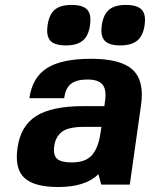

<svg xmlns="http://www.w3.org/2000/svg" viewBox="-20 -748 608 778"><path d="M378.9 -42Q325.7 9.8 216.8 9.8Q117.7 9.8 78.4 -27.6Q39.1 -64.9 50.8 -147.9Q63 -237.3 126.2 -277.6Q189.5 -317.9 316.9 -317.9H402.8L405.8 -339.8Q412.1 -385.3 395.3 -405.5Q378.4 -425.8 334 -425.8Q289.6 -425.8 267.3 -408Q245.1 -390.1 240.2 -350.1H99.1Q110.8 -434.1 170.2 -471.9Q229.5 -509.8 349.6 -509.8Q469.2 -509.8 517.3 -465.6Q565.4 -421.4 551.8 -324.2L505.9 0H390.1ZM391.1 -233.9H325.7Q305.2 -233.9 290.8 -232.7Q276.4 -231.4 259.5 -227.1Q242.7 -222.7 231.4 -214.4Q220.2 -206.1 211.4 -191.4Q202.6 -176.8 199.7 -155.8Q194.8 -119.6 211.2 -104.7Q227.5 -89.8 270.5 -89.8Q327.6 -89.8 353.3 -120.1Q378.9 -150.4 387.2 -209ZM270.5 -728Q315.9 -728 333.5 -708.7Q351.1 -689.5 344.7 -646Q338.9 -603 315.4 -583.5Q292 -564 247.1 -564Q201.2 -564 183.8 -583.3Q166.5 -602.5 172.9 -646Q179.2 -689.5 201.9 -708.7Q224.6 -728 270.5 -728ZM490.2 -728Q536.1 -728 554.2 -708.7Q572.3 -689.5 565.9 -646Q560.1 -603.5 536.4 -583.7Q512.7 -564 467.3 -564Q421.9 -564 404.1 -583.3Q386.2 -602.5 392.6 -646Q398.9 -689.5 421.9 -708.7Q444.8 -728 490.2 -728Z"/></svg>

Font: Fivo Sans
Style: Italic
Weight: 700
Designer: Alexander Slobzheninov
Foundry: Alexander Slobzheninov
Version: 1.0